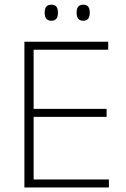

<svg xmlns="http://www.w3.org/2000/svg" viewBox="-20 -822 552 842"><path d="M87 0V-639H127.5V0ZM99.5 0V-35H457.5V0ZM109.5 -309.5V-344.5H447.5V-309.5ZM98.5 -604V-639H454.5V-604ZM205 -731Q190.5 -731 183.2 -739.8Q176 -748.5 176 -765V-768.5Q176 -784.5 183.2 -793Q190.5 -801.5 205 -801.5Q220 -801.5 227 -793Q234 -784.5 234 -768.5V-765Q234 -748.5 227 -739.8Q220 -731 205 -731ZM345 -731Q330.5 -731 323.2 -739.8Q316 -748.5 316 -765V-768.5Q316 -784.5 323.2 -793Q330.5 -801.5 345 -801.5Q359.5 -801.5 366.5 -793Q373.5 -784.5 373.5 -768.5V-765Q373.5 -748.5 366.5 -739.8Q359.5 -731 345 -731Z"/></svg>

Font: Anek Gujarati Medium ExtraLight
Style: Regular
Weight: 250
Version: Version 1.003